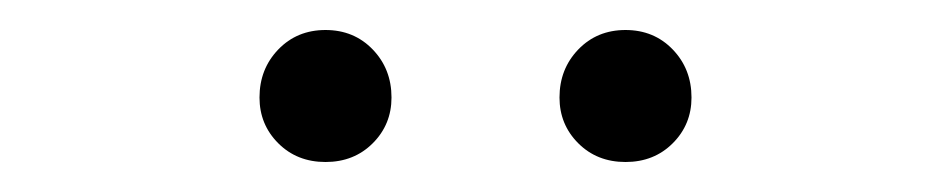

<svg xmlns="http://www.w3.org/2000/svg" viewBox="-20 -768 634 128"><path d="M197 -660Q178 -660 165.5 -672.5Q153 -685 153 -703Q153 -722 165.5 -735Q178 -748 197 -748Q216 -748 228.5 -735Q241 -722 241 -703Q241 -685 228.5 -672.5Q216 -660 197 -660ZM397 -660Q378 -660 365.5 -672.5Q353 -685 353 -703Q353 -722 365.5 -735Q378 -748 397 -748Q416 -748 428.5 -735Q441 -722 441 -703Q441 -685 428.5 -672.5Q416 -660 397 -660Z"/></svg>

Font: Kinto Sans Light
Style: Regular
Weight: 300
Designer: Authors: Ryoko NISHIZUKA  (kana & ideographs); Paul D. Hunt (Latin, Greek & Cyrillic); Wenlong ZHANG  (bopomofo); Sandol
Foundry: Adobe Systems Incorporated, ookami Inc.
Version: Version 0.001